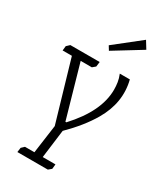

<svg xmlns="http://www.w3.org/2000/svg" viewBox="-219 -762 903 1059"><g transform="rotate(30 232.5 -232.5)"><path d="M413 -631 237 -523 221 -549 384 -678ZM225 -64H231Q369 -213 369 -351Q369 -374 365.5 -397Q362 -420 352 -444H416Q449 -312 374 -184Q325 -100 237 -13L214 167H295L292 197L273 213H79L83 184L101 167H161L186 -14L74 -397H15L18 -426L37 -444H224L220 -413L201 -397H130Z"/></g></svg>

Font: Zilla Slab Light
Style: Italic
Weight: 300
Italic angle: -6°
Designer: Typotheque.com
Foundry: Typotheque type foundry
Version: Version 1.1; 2017; ttfautohint (v1.6)